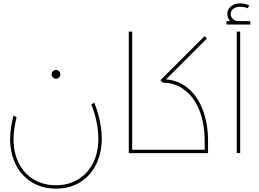

<svg xmlns="http://www.w3.org/2000/svg" viewBox="-20 -906 1531 1136"><path d="M40 -82Q40 -148 60 -223L78 -212Q60 -138 60 -82Q60 -2 91.5 60Q123 122 180 156Q237 190 311 190Q385 190 442 155.5Q499 121 530.5 59Q562 -3 562 -84Q562 -134 550.5 -188.5Q539 -243 520 -287L537 -299Q558 -252 570 -194Q582 -136 582 -84Q582 -2 549.5 65Q517 132 456 171Q395 210 311 210Q228 210 166.5 171Q105 132 72.5 65.5Q40 -1 40 -82ZM285 -466Q285 -477 293 -484.5Q301 -492 311 -492Q322 -492 329.5 -484.5Q337 -477 337 -466Q337 -456 329.5 -448Q322 -440 311 -440Q301 -440 293 -448Q285 -456 285 -466Z M871 -10Q871 -5 867.5 -2.5Q864 0 851 0H742V-719H762V-20H851Q864 -20 867.5 -17.5Q871 -15 871 -10Z M1211 -69V0H851Q838 0 834.5 -2.5Q831 -5 831 -10Q831 -15 834.5 -17.5Q838 -20 851 -20H1191V-69Q1191 -176 1159 -254.5Q1127 -333 1070.5 -375Q1014 -417 943 -417L929 -431L1190 -692L1204 -678L962 -436Q1036 -431 1092.5 -384Q1149 -337 1180 -255.5Q1211 -174 1211 -69Z M1381 -719H1401V0H1381ZM1461 -781V-761H1320V-781H1342Q1325 -798 1325 -823Q1325 -851 1346.5 -868.5Q1368 -886 1401 -886Q1415 -886 1430.5 -882.5Q1446 -879 1455 -874L1445 -857Q1438 -861 1425.5 -863.5Q1413 -866 1401 -866Q1376 -866 1360.5 -854Q1345 -842 1345 -823Q1345 -807 1356 -795.5Q1367 -784 1384 -781Z"/></svg>

Font: Montserrat-Arabic Thin
Style: Regular
Weight: 250
Designer: Mohamed Gaber
Foundry: Kief Type Foundry
Version: Version 5.008